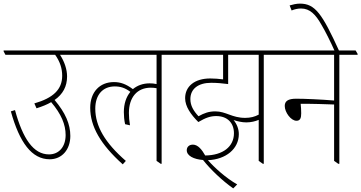

<svg xmlns="http://www.w3.org/2000/svg" viewBox="-40 -901 1998 1062"><path d="M235 -20C303 -20 349 -74 349 -149C349 -214 322 -277 262 -348C308 -380 331 -423 331 -478C331 -517 317 -559 292 -598H421V-603L410 -622H-20V-617L-10 -598H265C292 -560 304 -522 304 -482C304 -406 254 -359 150 -329L162 -302C194 -312 221 -323 243 -336C299 -270 323 -212 323 -154C323 -90 287 -47 231 -47C145 -47 86 -134 43 -292L20 -285C68 -112 136 -20 235 -20Z M639 8 656 -11C541 -111 487 -203 487 -300C487 -376 528 -423 595 -423C626 -423 652 -415 681 -393C658 -365 645 -327 645 -281C645 -261 647 -236 652 -214L679 -208C675 -231 673 -255 673 -276C673 -363 719 -416 794 -416C806 -416 816 -415 826 -413V-11L849 5H854V-598H954V-603L944 -622H380V-617L390 -598H826V-436C812 -439 801 -440 788 -440C750 -440 719 -428 695 -408C657 -436 627 -447 590 -447C511 -447 459 -391 459 -305C459 -202 516 -102 639 8Z M1250 141 1272 119C1211 85 1145 25 1110 -15C1210 -19 1281 -78 1281 -159C1281 -188 1270 -215 1252 -237C1274 -230 1298 -224 1322 -224C1349 -224 1372 -230 1391 -238V-11L1414 5H1419V-598H1520V-603L1509 -622H914V-617L924 -598H1194V-462C1171 -465 1146 -467 1123 -467C1036 -467 984 -423 984 -358C984 -312 1015 -268 1057 -226C1098 -250 1124 -259 1156 -259C1218 -259 1254 -221 1254 -164C1254 -90 1193 -42 1095 -41C1077 -73 1055 -101 1027 -101C1006 -101 993 -88 993 -70C993 -39 1032 -20 1083 -16C1123 35 1191 100 1250 141ZM1151 -285C1116 -285 1090 -276 1058 -258C1030 -288 1013 -317 1013 -353C1013 -409 1056 -443 1128 -443C1160 -443 1192 -440 1222 -436V-598H1391V-267C1369 -255 1345 -249 1316 -249C1243 -249 1210 -285 1151 -285Z M1600 -233C1621 -233 1626 -249 1626 -274C1626 -290 1625 -311 1623 -327C1633 -327 1648 -327 1657 -327C1686 -327 1752 -325 1808 -323V-11L1831 5H1837V-598H1938V-603L1927 -622H1479V-617L1489 -598H1808V-345C1735 -351 1646 -355 1598 -355C1554 -355 1535 -342 1535 -315C1535 -280 1569 -233 1600 -233Z M1811 -619H1836C1742 -825 1703 -881 1619 -881C1600 -881 1579 -876 1562 -871L1573 -843C1589 -850 1608 -854 1625 -854C1674 -854 1706 -821 1738 -764C1760 -727 1789 -669 1811 -619Z"/></svg>

Font: Noto Serif Devanagari Condensed Thin
Style: Regular
Weight: 100
Width: 3
Designer: Universal Thirst, Indian Type Foundry and the Monotype Design Team
Foundry: Monotype Imaging Inc.
Version: Version 2.004